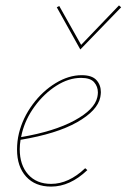

<svg xmlns="http://www.w3.org/2000/svg" viewBox="-20 -687 468 710"><path d="M277 -504 190 -660 199 -665 280 -521 420 -667 428 -660ZM353 -346Q353 -340 351 -328Q341 -278 265 -235Q189 -192 56 -170Q53 -152 53 -135Q53 -77 84 -42Q115 -7 169 -7Q234 -7 295 -65L303 -58Q239 3 169 3Q110 3 76.5 -34Q43 -71 43 -134Q43 -165 50 -194Q64 -251 100.5 -300.5Q137 -350 185.5 -379.5Q234 -409 282 -409Q320 -409 336.5 -391Q353 -373 353 -346ZM342 -345Q342 -367 328 -383Q314 -399 280 -399Q234 -399 188.5 -370Q143 -341 108.5 -294Q74 -247 61 -194L58 -180Q181 -201 255.5 -241.5Q330 -282 340 -328Q342 -338 342 -345Z"/></svg>

Font: Ysabeau Infant Hairline
Style: Italic
Weight: 100
Italic angle: -12°
Designer: Christian Thalmann (Catharsis Fonts)
Version: Version 0.003